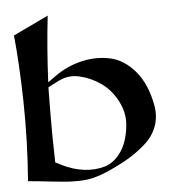

<svg xmlns="http://www.w3.org/2000/svg" viewBox="-48 -686 691 728"><g transform="rotate(-5 297.5 -322.5)"><path d="M139 -369Q139 -355 138.5 -322.5Q138 -290 138 -271Q137 -195 140 -83L164 -71Q204 -51 245.5 -45.5Q287 -40 325 -51Q363 -62 389.5 -101.5Q416 -141 421 -205Q424 -249 401.5 -292.5Q379 -336 342 -362.5Q305 -389 260.5 -399.5Q216 -410 176 -388ZM140 -388 171 -410Q219 -444 274.5 -456.5Q330 -469 382.5 -457.5Q435 -446 476.5 -397Q518 -348 533 -267Q541 -224 527.5 -186.5Q514 -149 481 -120Q448 -91 412.5 -70.5Q377 -50 329 -29Q303 -18 279 -12Q255 -6 227 -5.5Q199 -5 182 -6Q165 -7 128 -11Q91 -15 74 -17L31 -21Q43 -174 40 -326Q37 -468 26 -576L160 -640Q146 -519 140 -388Z"/></g></svg>

Font: Roman Uncial Modern
Style: Medium
Weight: 500
Version: Version 001.000